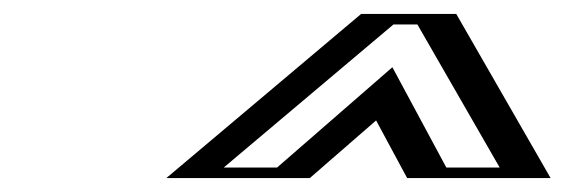

<svg xmlns="http://www.w3.org/2000/svg" viewBox="-20 -860 809 275"><path d="M585.5 -605 526.8 -714 401.5 -605H240.5L519.3 -840H611.3L746.5 -605ZM597 -620H717.9L600 -825H521.5L278.3 -620H399.1L533.9 -737.3ZM597 -620 533.9 -737.3 399.1 -620H278.3L521.5 -825H600L717.9 -620ZM585.5 -605H746.5L611.3 -840H519.3L240.5 -605H401.5L526.8 -714ZM619.3 -620 542 -763.7 376.8 -620H300.4L543.6 -825H577.8L695.7 -620ZM563.1 -605H768.6L633.5 -840H497.2L218.3 -605H423.8L518.7 -687.5Z"/></svg>

Font: Hussar Outliner
Style: Obl
Weight: 700
Foundry: Cannot Into Space Fonts
Version: Version 0.92